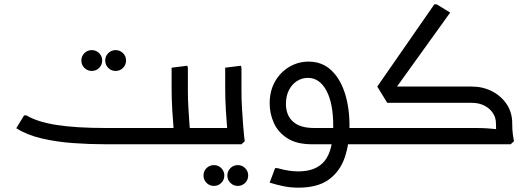

<svg xmlns="http://www.w3.org/2000/svg" viewBox="-20 -665 2444 885"><path d="M403 -338Q383 -338 369 -352Q355 -366 355 -386Q355 -406 369 -420Q383 -434 403 -434Q423 -434 437 -420Q451 -406 451 -386Q451 -366 437 -352Q423 -338 403 -338ZM513 -338Q493 -338 479 -352Q465 -366 465 -386Q465 -406 479 -420Q493 -434 513 -434Q533 -434 547 -420Q561 -406 561 -386Q561 -366 547 -352Q533 -338 513 -338Z M815 0V-75H932V0ZM932 0V-75Q944 -75 948 -65Q952 -55 952 -38Q952 -22 948 -11Q944 0 932 0ZM468 0Q393 0 316.5 -5.5Q240 -11 172 -27Q104 -43 55 -74L91 -133H102Q152 -103 241 -89Q330 -75 468 -75H781V0ZM780 0 783 -42Q783 -42 780 -74.5Q777 -107 774 -158Q771 -209 771 -265V-353L843 -362L846 -354V-247Q846 -206 848.5 -165Q851 -124 853.5 -89.5Q856 -55 858.5 -34.5Q861 -14 861 -14L846 0ZM685 0V-75H791V0ZM685 0Q674 0 669.5 -11Q665 -22 665 -38Q665 -55 669.5 -65Q674 -75 685 -75Z M966 192Q946 192 932 178Q918 164 918 144Q918 124 932 110Q946 96 966 96Q986 96 1000 110Q1014 124 1014 144Q1014 164 1000 178Q986 192 966 192ZM1076 192Q1056 192 1042 178Q1028 164 1028 144Q1028 124 1042 110Q1056 96 1076 96Q1096 96 1110 110Q1124 124 1124 144Q1124 164 1110 178Q1096 192 1076 192Z M1027 0 1030 -42Q1030 -42 1027 -74.5Q1024 -107 1021 -158Q1018 -209 1018 -265V-353L1090 -362L1093 -354V-247Q1093 -206 1095.5 -165Q1098 -124 1100.5 -89.5Q1103 -55 1105.5 -34.5Q1108 -14 1108 -14L1093 0ZM932 0V-75H1038V0ZM932 0Q921 0 916.5 -11Q912 -22 912 -38Q912 -55 916.5 -65Q921 -75 932 -75Z M1418 0Q1347 0 1304 -28Q1261 -56 1242 -99Q1223 -142 1223 -188Q1223 -246 1247.5 -289Q1272 -332 1313 -356.5Q1354 -381 1402 -381Q1464 -381 1506 -342Q1548 -303 1569.5 -236Q1591 -169 1591 -84H1516Q1516 -189 1484.5 -247.5Q1453 -306 1399 -306Q1372 -306 1349 -291.5Q1326 -277 1312 -250Q1298 -223 1298 -186Q1298 -134 1330.5 -104.5Q1363 -75 1428 -75H1678V0ZM1355 200Q1319 200 1287.5 193.5Q1256 187 1223 177L1248 110H1259Q1288 118 1310 121.5Q1332 125 1355 125Q1438 125 1477 76Q1516 27 1516 -84H1591Q1591 -5 1569.5 59.5Q1548 124 1496.5 162Q1445 200 1355 200ZM1678 0V-75Q1690 -75 1694 -65Q1698 -55 1698 -38Q1698 -22 1694 -11Q1690 0 1678 0Z M1779 -223 1719 -266 1982 -645H1993L2055 -607ZM1678 0V-75H2175Q2200 -75 2224.5 -73.5Q2249 -72 2265 -70Q2281 -68 2281 -68V0ZM1765 -191 1719 -266H2115V-191ZM2266 -97Q2266 -123 2251.5 -144.5Q2237 -166 2212 -178.5Q2187 -191 2155 -191H1957V-202L1965 -266H2155Q2206 -266 2248.5 -244Q2291 -222 2316 -184Q2341 -146 2341 -97ZM2275 0Q2273 -13 2269.5 -36Q2266 -59 2266 -97H2341Q2341 -64 2344 -45Q2347 -26 2349 -14L2334 0ZM1678 0Q1667 0 1662.5 -11Q1658 -22 1658 -38Q1658 -55 1662.5 -65Q1667 -75 1678 -75Z"/></svg>

Font: Fustat
Style: Regular
Weight: 400
Designer: Mohamed Gaber, Khaled Hosny, Laura Garcia Mut
Foundry: Kief Type Foundry, Alif Type Foundry, Hard Type Foundry
Version: Version 1.007